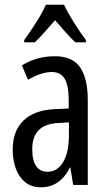

<svg xmlns="http://www.w3.org/2000/svg" viewBox="-20 -852 456 816"><path d="M213 -613Q289 -613 321 -565Q353 -517 353 -428V-66H291L279 -140H277Q235 -56 154 -56Q113 -56 86 -78.5Q59 -101 46.5 -137.5Q34 -174 34 -216Q34 -296 80 -340Q126 -384 211 -388L272 -391V-426Q272 -488 255 -517Q238 -546 200 -546Q156 -546 99 -513L73 -574Q136 -613 213 -613ZM225 -329Q117 -323 117 -218Q117 -169 134 -145.5Q151 -122 182 -122Q224 -122 248.5 -163.5Q273 -205 273 -278V-332ZM252 -832Q268 -798 294 -756.5Q320 -715 345 -682V-672H300Q279 -692 258 -716Q237 -740 214 -766Q191 -740 168.5 -714.5Q146 -689 128 -672H83V-682Q110 -719 135.5 -759.5Q161 -800 175 -832Z"/></svg>

Font: Noto Sans Malayalam UI ExtraCondensed
Style: Regular
Weight: 400
Width: 2
Designer: Jelle Bosma - Monotype Design Team
Foundry: Monotype Imaging Inc.
Version: Version 2.104; ttfautohint (v1.8.4.7-5d5b)